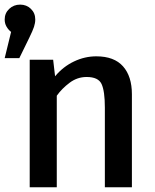

<svg xmlns="http://www.w3.org/2000/svg" viewBox="-22 -795 657 815"><path d="M63.6 -775.4Q90.8 -775.4 109.2 -757.4Q127.7 -739.5 127.7 -712.3Q127.7 -697.4 122.3 -681Q116.9 -664.6 102.1 -634.4L60 -548.2H-2.1L25.1 -659.5Q13.3 -668.7 5.6 -682.1Q-2.1 -695.4 -2.1 -712.3Q-2.1 -739 16.9 -757.2Q35.9 -775.4 63.6 -775.4ZM104.1 0V-541.5H203.6L211.8 -471.3Q246.2 -512.3 292.1 -534.1Q337.9 -555.9 386.7 -555.9Q462.6 -555.9 500.3 -513.3Q537.9 -470.8 537.9 -394.9V0H423.1V-337.9Q423.1 -408.2 409.2 -438.2Q395.4 -468.2 345.6 -468.2Q306.2 -468.2 273.6 -443.8Q241 -419.5 219 -388.7V0Z"/></svg>

Font: Fira Code Medium
Style: Regular
Weight: 500
Designer: Carrois Corporate, Edenspiekermann AG, Nikita Prokopov
Foundry: Carrois Corporate, Edenspiekermann AG, Nikita Prokopov
Version: Version 6.002